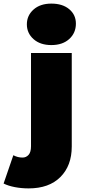

<svg xmlns="http://www.w3.org/2000/svg" viewBox="-119 -841 471 1065"><path d="M40 204Q0 204 -36.5 197Q-73 190 -99 177L-45 20Q-21 33 6 33Q26 33 39.5 18Q53 3 53 -30V-547H279V-28Q279 78 216 141Q153 204 40 204ZM166 -591Q104 -591 67 -624Q30 -657 30 -706Q30 -755 67 -788Q104 -821 166 -821Q228 -821 265 -790Q302 -759 302 -710Q302 -658 265 -624.5Q228 -591 166 -591Z"/></svg>

Font: Montserrat Black
Style: Regular
Weight: 900
Designer: Julieta Ulanovsky
Foundry: Julieta Ulanovsky
Version: Version 9.000; ttfautohint (v1.8.4.7-5d5b)